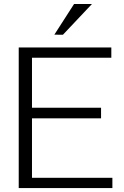

<svg xmlns="http://www.w3.org/2000/svg" viewBox="-20 -956 628 976"><path d="M75.2 0V-714.8H545.9V-662.6H142.6V-408.2H493.7V-354.5H142.6V-52.2H551.3V0ZM299.8 -779.3 256.3 -779.8 356.4 -935.5H447.3Z"/></svg>

Font: Pontano Sans Light
Style: Regular
Weight: 300
Designer: Vernon Adams
Foundry: Vernon Adams
Version: Version 2.001